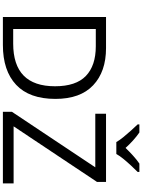

<svg xmlns="http://www.w3.org/2000/svg" viewBox="152 -1137 985 1329"><g transform="rotate(90 644.5 -472.5)"><path d="M664.6 -363.8Q664.6 -183.1 566.9 -91.6Q469.2 0 291.5 0H97.7V-713.9H313Q476.1 -713.9 570.3 -624.8Q664.6 -535.6 664.6 -363.8ZM577.1 -360.8Q577.1 -505.4 505.9 -574.2Q434.6 -643.1 300.3 -643.1H180.7V-71.3H281.7Q577.1 -71.3 577.1 -360.8ZM1249.5 0H753.9V-62.5L1138.2 -639.6H767.1V-713.9H1239.3V-651.4L854.5 -74.2H1249.5ZM963.4 -785.2Q950.7 -807.6 928.7 -834.5Q906.7 -861.3 883.1 -887.5Q859.4 -913.6 841.3 -932.6V-944.8H897Q923.3 -926.8 951.4 -901.6Q979.5 -876.5 1003.9 -849.1Q1030.3 -876.5 1058.1 -901.6Q1085.9 -926.8 1112.3 -944.8H1169.9V-932.6Q1150.9 -913.6 1126.5 -887.5Q1102.1 -861.3 1080.1 -834.5Q1058.1 -807.6 1045.9 -785.2Z"/></g></svg>

Font: Open Sans
Style: Regular
Weight: 400
Designer: Monotype Design Team
Foundry: Monotype Imaging Inc.
Version: Version 3.000; ttfautohint (v1.8.4)